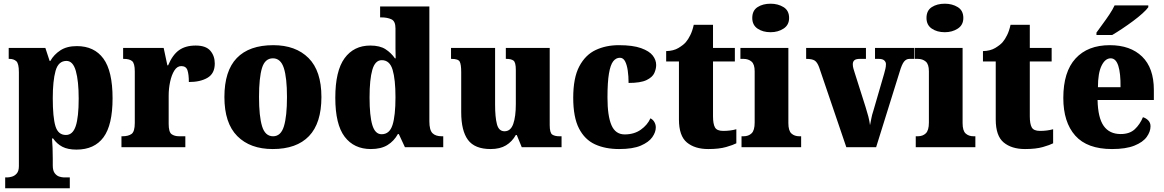

<svg xmlns="http://www.w3.org/2000/svg" viewBox="-20 -795 6287 1037"><path d="M8 222V163H23Q30 163 44.5 159Q59 155 70.5 142Q82 129 82 102V-405Q82 -452 68 -464.5Q54 -477 31 -477H27V-536H225L248 -466H252Q271 -500 306 -523Q341 -546 395 -546Q489 -546 538.5 -478.5Q588 -411 588 -264Q588 -120 539 -53.5Q490 13 393 13Q346 13 316.5 -2.5Q287 -18 267 -47H261Q263 -22 264 5.5Q265 33 265 63V99Q265 127 276 141Q287 155 301 159Q315 163 323 163H357V222ZM336 -66Q373 -66 389 -114Q405 -162 405 -262Q405 -358 389.5 -412Q374 -466 339 -466Q295 -466 280 -412Q265 -358 265 -265Q265 -161 279.5 -113.5Q294 -66 336 -66Z M636 0V-59H641Q673 -59 690.5 -71.5Q708 -84 708 -131V-409Q708 -453 693.5 -465Q679 -477 649 -477H645V-536H864L884 -442H888Q912 -499 947 -524Q982 -549 1037 -549Q1092 -549 1116 -521Q1140 -493 1140 -452Q1140 -398 1101 -375Q1062 -352 1000 -352Q1000 -393 992.5 -415.5Q985 -438 959 -438Q937 -438 922 -414.5Q907 -391 899 -354Q891 -317 891 -278V-126Q891 -82 906.5 -70.5Q922 -59 948 -59H981V0Z M1453 10Q1331 10 1261.5 -60Q1192 -130 1192 -271Q1192 -412 1259 -481.5Q1326 -551 1456 -551Q1577 -551 1646.5 -481.5Q1716 -412 1716 -271Q1716 -130 1649 -60Q1582 10 1453 10ZM1455 -59Q1497 -59 1513.5 -113Q1530 -167 1530 -271Q1530 -375 1513 -427.5Q1496 -480 1454 -480Q1411 -480 1395 -427.5Q1379 -375 1379 -271Q1379 -167 1395.5 -113Q1412 -59 1455 -59Z M1983 10Q1892 10 1841.5 -56.5Q1791 -123 1791 -267Q1791 -412 1841 -480.5Q1891 -549 1980 -549Q2032 -549 2062.5 -529Q2093 -509 2113 -480H2117Q2116 -502 2116 -533Q2116 -564 2116 -593V-642Q2116 -681 2093.5 -691Q2071 -701 2041 -701H2033V-760H2299V-140Q2299 -93 2315.5 -76Q2332 -59 2366 -59H2374V0H2167L2134 -71H2129Q2108 -33 2073 -11.5Q2038 10 1983 10ZM2041 -70Q2084 -70 2100 -120Q2116 -170 2116 -270Q2116 -366 2100.5 -418Q2085 -470 2042 -470Q2006 -470 1991 -418Q1976 -366 1976 -269Q1976 -169 1991 -119.5Q2006 -70 2041 -70Z M2630 10Q2544 10 2507.5 -39.5Q2471 -89 2471 -189V-405Q2471 -447 2463 -462Q2455 -477 2419 -477H2416V-536H2654V-230Q2654 -162 2664 -124Q2674 -86 2705 -86Q2738 -86 2752 -125.5Q2766 -165 2766 -233V-417Q2766 -459 2753 -468Q2740 -477 2716 -477H2712V-536H2949V-120Q2949 -77 2963 -68Q2977 -59 3001 -59H3013V0H2798L2771 -66H2766Q2746 -30 2713 -10Q2680 10 2630 10Z M3324 10Q3249 10 3193.5 -15.5Q3138 -41 3107 -101.5Q3076 -162 3076 -267Q3076 -375 3109 -437Q3142 -499 3197.5 -525Q3253 -551 3322 -551Q3398 -551 3442.5 -535Q3487 -519 3505.5 -495Q3524 -471 3524 -444Q3524 -423 3514 -400.5Q3504 -378 3472 -362.5Q3440 -347 3375 -347Q3375 -383 3370.5 -414Q3366 -445 3356 -464Q3346 -483 3328 -483Q3307 -483 3292 -464Q3277 -445 3269 -398Q3261 -351 3261 -268Q3261 -169 3282.5 -119Q3304 -69 3354 -69Q3405 -69 3441 -94.5Q3477 -120 3493 -156Q3507 -149 3514.5 -135.5Q3522 -122 3522 -107Q3522 -81 3503 -54Q3484 -27 3441 -8.5Q3398 10 3324 10Z M3805 10Q3733 10 3690 -25.5Q3647 -61 3647 -150V-463H3578V-519Q3618 -520 3644.5 -536Q3671 -552 3684 -567Q3697 -582 3708.5 -605.5Q3720 -629 3727 -661H3831V-536H3949V-463H3831V-167Q3831 -126 3841.5 -107Q3852 -88 3886 -88Q3925 -88 3957 -97V-21Q3940 -12 3902 -1Q3864 10 3805 10Z M4142 -621Q4100 -621 4071.5 -640.5Q4043 -660 4043 -698Q4043 -738 4071.5 -756.5Q4100 -775 4142 -775Q4182 -775 4212 -756.5Q4242 -738 4242 -698Q4242 -660 4212 -640.5Q4182 -621 4142 -621ZM3985 0V-59H3996Q4023 -59 4039.5 -75Q4056 -91 4056 -133V-410Q4056 -448 4039 -462.5Q4022 -477 3996 -477H3979V-536H4238V-130Q4238 -89 4254.5 -74Q4271 -59 4297 -59H4307V0Z M4404 -432Q4394 -459 4380 -468Q4366 -477 4334 -477V-536H4657V-477H4624Q4603 -477 4594.5 -469.5Q4586 -462 4586 -448Q4586 -437 4589 -426Q4592 -415 4595 -406L4655 -217Q4664 -189 4670 -165.5Q4676 -142 4679 -119Q4683 -138 4686.5 -157Q4690 -176 4696 -193L4755 -396Q4759 -411 4762 -423Q4765 -435 4765 -449Q4765 -460 4756 -468.5Q4747 -477 4726 -477H4706V-536H4917V-477H4892Q4875 -477 4863 -462.5Q4851 -448 4839 -407L4712 0H4551Z M5083 -621Q5041 -621 5012.5 -640.5Q4984 -660 4984 -698Q4984 -738 5012.5 -756.5Q5041 -775 5083 -775Q5123 -775 5153 -756.5Q5183 -738 5183 -698Q5183 -660 5153 -640.5Q5123 -621 5083 -621ZM4926 0V-59H4937Q4964 -59 4980.5 -75Q4997 -91 4997 -133V-410Q4997 -448 4980 -462.5Q4963 -477 4937 -477H4920V-536H5179V-130Q5179 -89 5195.5 -74Q5212 -59 5238 -59H5248V0Z M5516 10Q5444 10 5401 -25.5Q5358 -61 5358 -150V-463H5289V-519Q5329 -520 5355.5 -536Q5382 -552 5395 -567Q5408 -582 5419.5 -605.5Q5431 -629 5438 -661H5542V-536H5660V-463H5542V-167Q5542 -126 5552.5 -107Q5563 -88 5597 -88Q5636 -88 5668 -97V-21Q5651 -12 5613 -1Q5575 10 5516 10Z M5986 10Q5852 10 5787.5 -62.5Q5723 -135 5723 -266Q5723 -407 5789 -479Q5855 -551 5974 -551Q6085 -551 6148.5 -489.5Q6212 -428 6212 -309V-255H5908Q5910 -159 5941 -115Q5972 -71 6033 -71Q6081 -71 6109 -97Q6137 -123 6153 -162Q6170 -157 6182 -144.5Q6194 -132 6194 -113Q6194 -84 6173.5 -55.5Q6153 -27 6107 -8.5Q6061 10 5986 10ZM6032 -324Q6033 -399 6020 -439.5Q6007 -480 5979 -480Q5949 -480 5929.5 -440Q5910 -400 5910 -324ZM5902 -619Q5916 -639 5935 -664.5Q5954 -690 5972 -717Q5990 -744 6000 -766H6182V-756Q6173 -743 6151 -723Q6129 -703 6100 -681.5Q6071 -660 6041 -640Q6011 -620 5987 -606H5902Z"/></svg>

Font: Noto Serif Hebrew SemiCondensed Black
Style: Regular
Weight: 900
Width: 4
Designer: Monotype Design Team
Foundry: Monotype Imaging Inc.
Version: Version 2.004; ttfautohint (v1.8.4.7-5d5b)